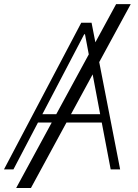

<svg xmlns="http://www.w3.org/2000/svg" viewBox="-35 -840 683 952"><path d="M613.3 -819.6 457 -532 560.7 0H513.8L469.5 -232.6H294.7L118.3 92.3H45.1L221.6 -232.6H153.4L31.6 0H-15.3L367.9 -727.3H419L437.9 -630.3L540.8 -819.6ZM244 -273.8 405.2 -570.3 386.4 -670.1H382.5L175.1 -273.8ZM424.4 -471.2 317.1 -273.8H461.6Z"/></svg>

Font: Inter UI Extra Light
Style: Italic
Weight: 200
Italic angle: -9.39999°
Designer: Rasmus Andersson
Foundry: rsms
Version: 3.2;8d6f07862